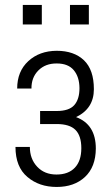

<svg xmlns="http://www.w3.org/2000/svg" viewBox="-20 -740 450 769"><path d="M363.8 -145Q363.3 -71.3 320.3 -31.2Q277.3 8.8 207 8.8Q136.7 8.8 89.8 -31.2Q42 -71.3 42 -151.4H99.6Q99.6 -103.5 128.9 -72.3Q158.2 -41 206.1 -41Q253.9 -41 279.8 -68.4Q305.7 -95.7 305.7 -146.5Q305.7 -196.3 282.2 -219.7Q258.8 -243.2 207 -243.2H140.6V-295.4H207Q256.3 -295.4 277.3 -318.8Q298.3 -342.3 298.3 -387.2Q297.9 -432.1 275.4 -459Q252.9 -485.8 207.5 -485.8Q162.1 -486.3 133.8 -458Q105.5 -429.7 106 -385.3H48.8Q48.8 -454.1 93.3 -495.1Q137.7 -536.1 207 -536.6Q276.4 -536.6 316.4 -498.5Q356 -460.4 356 -382.8Q356 -305.2 284.7 -271Q363.8 -241.7 363.8 -145ZM147.5 -642.1H71.3V-720.2H147.5ZM335.9 -642.1H260.3V-720.2H335.9Z"/></svg>

Font: RobotoCondensed-Light
Style: Light
Weight: 300
Designer: Google
Version: Version 1.200311; 2013